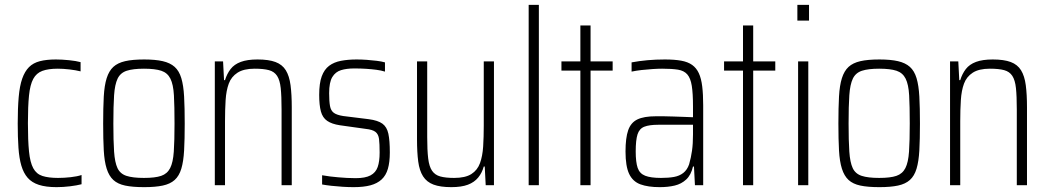

<svg xmlns="http://www.w3.org/2000/svg" viewBox="-20 -763 4320 791"><path d="M213 8Q169 8 140 -1.5Q111 -11 94 -30.5Q77 -50 68 -80.5Q59 -111 56 -154.5Q53 -198 53 -254Q53 -317 57 -363Q61 -409 71.5 -439Q82 -469 99.5 -486.5Q117 -504 144.5 -511Q172 -518 210 -518Q235 -518 264.5 -515Q294 -512 312 -507V-469Q292 -474 266 -477Q240 -480 218 -480Q179 -480 154.5 -471Q130 -462 117 -438Q104 -414 99.5 -369.5Q95 -325 95 -256Q95 -184 99.5 -139Q104 -94 117 -70Q130 -46 155 -38Q180 -30 219 -30Q244 -30 271 -33Q298 -36 316 -42V-4Q297 1 268.5 4.5Q240 8 213 8Z M574 8Q526 8 495.5 1.5Q465 -5 447 -21.5Q429 -38 419.5 -68Q410 -98 407.5 -143.5Q405 -189 405 -254Q405 -319 407.5 -365Q410 -411 419.5 -441Q429 -471 447 -487.5Q465 -504 495.5 -511Q526 -518 574 -518Q620 -518 650.5 -511Q681 -504 699.5 -487.5Q718 -471 727 -441Q736 -411 738.5 -365Q741 -319 741 -254Q741 -189 738.5 -143.5Q736 -98 727 -68Q718 -38 699.5 -21.5Q681 -5 650.5 1.5Q620 8 574 8ZM573 -30Q619 -30 644 -38.5Q669 -47 681 -70.5Q693 -94 696 -138.5Q699 -183 699 -254Q699 -326 696.5 -370.5Q694 -415 682 -439Q670 -463 644.5 -471.5Q619 -480 573 -480Q528 -480 502 -471.5Q476 -463 464.5 -439Q453 -415 450 -370.5Q447 -326 447 -254Q447 -183 450 -138.5Q453 -94 464 -70.5Q475 -47 501 -38.5Q527 -30 573 -30Z M865 0V-510H899L903 -433H907Q915 -459 930 -478.5Q945 -498 972 -508Q999 -518 1041 -518Q1087 -518 1115 -507.5Q1143 -497 1157.5 -473.5Q1172 -450 1177 -412Q1182 -374 1182 -321V0H1140V-312Q1140 -367 1136.5 -400Q1133 -433 1121.5 -450.5Q1110 -468 1088 -474Q1066 -480 1029 -480Q984 -480 958.5 -463.5Q933 -447 922.5 -418.5Q912 -390 909.5 -350.5Q907 -311 907 -264V0Z M1437 8Q1416 8 1392 6.5Q1368 5 1345.5 2.5Q1323 0 1307 -3V-41Q1323 -38 1340 -36Q1357 -34 1374 -32.5Q1391 -31 1409 -30Q1427 -29 1445 -29Q1485 -29 1506.5 -40.5Q1528 -52 1536 -75Q1544 -98 1544 -134Q1544 -171 1541.5 -190.5Q1539 -210 1527 -219.5Q1515 -229 1487 -232L1380 -247Q1347 -252 1328 -265Q1309 -278 1302 -304Q1295 -330 1295 -372Q1295 -420 1305.5 -448.5Q1316 -477 1336 -492Q1356 -507 1385 -512.5Q1414 -518 1449 -518Q1469 -518 1490.5 -516.5Q1512 -515 1532 -512.5Q1552 -510 1566 -506V-468Q1550 -473 1530.5 -475.5Q1511 -478 1488.5 -479.5Q1466 -481 1439 -481Q1408 -481 1385 -474Q1362 -467 1349 -445.5Q1336 -424 1336 -379Q1336 -346 1339.5 -326.5Q1343 -307 1355.5 -298Q1368 -289 1394 -285L1499 -272Q1537 -267 1555.5 -253.5Q1574 -240 1580 -212Q1586 -184 1586 -135Q1586 -95 1578 -67.5Q1570 -40 1552 -23.5Q1534 -7 1506 0.5Q1478 8 1437 8Z M1839 8Q1794 8 1766 -2.5Q1738 -13 1723 -36.5Q1708 -60 1703 -97.5Q1698 -135 1698 -189V-510H1740V-198Q1740 -144 1744 -110.5Q1748 -77 1760 -59.5Q1772 -42 1794 -36Q1816 -30 1851 -30Q1897 -30 1922 -46Q1947 -62 1957.5 -91Q1968 -120 1970.5 -159.5Q1973 -199 1973 -246V-510H2015V0H1981L1977 -77H1973Q1966 -51 1950 -31.5Q1934 -12 1907.5 -2Q1881 8 1839 8Z M2158 0V-743H2200V0Z M2371 0V-472H2293V-510H2371V-658H2413V-510H2504V-472H2413V0Z M2698 8Q2650 8 2618.5 -3.5Q2587 -15 2572 -46.5Q2557 -78 2557 -139Q2557 -195 2568 -226.5Q2579 -258 2606 -271Q2633 -284 2682 -284Q2695 -284 2713.5 -284Q2732 -284 2754 -283Q2776 -282 2797 -281.5Q2818 -281 2835 -280V-324Q2835 -378 2830 -409.5Q2825 -441 2811.5 -456.5Q2798 -472 2773 -476Q2748 -480 2708 -480Q2691 -480 2668 -478.5Q2645 -477 2623 -474.5Q2601 -472 2582 -468V-506Q2614 -512 2648 -515Q2682 -518 2719 -518Q2759 -518 2786.5 -513Q2814 -508 2831.5 -495.5Q2849 -483 2859 -461.5Q2869 -440 2873 -407Q2877 -374 2877 -329V0H2843L2839 -77H2835Q2827 -42 2807 -23.5Q2787 -5 2759.5 1.5Q2732 8 2698 8ZM2703 -30Q2734 -30 2756.5 -34Q2779 -38 2795 -50.5Q2811 -63 2819 -86Q2827 -114 2831 -142.5Q2835 -171 2835 -209V-249H2692Q2655 -249 2634.5 -241Q2614 -233 2606.5 -209.5Q2599 -186 2599 -139Q2599 -95 2607 -71.5Q2615 -48 2638 -39Q2661 -30 2703 -30Z M3041 0V-472H2963V-510H3041V-658H3083V-510H3174V-472H3083V0Z M3265 -678V-743H3313V-678ZM3268 0V-510H3310V0Z M3603 8Q3555 8 3524.5 1.5Q3494 -5 3476 -21.5Q3458 -38 3448.5 -68Q3439 -98 3436.5 -143.5Q3434 -189 3434 -254Q3434 -319 3436.5 -365Q3439 -411 3448.5 -441Q3458 -471 3476 -487.5Q3494 -504 3524.5 -511Q3555 -518 3603 -518Q3649 -518 3679.5 -511Q3710 -504 3728.5 -487.5Q3747 -471 3756 -441Q3765 -411 3767.5 -365Q3770 -319 3770 -254Q3770 -189 3767.5 -143.5Q3765 -98 3756 -68Q3747 -38 3728.5 -21.5Q3710 -5 3679.5 1.5Q3649 8 3603 8ZM3602 -30Q3648 -30 3673 -38.5Q3698 -47 3710 -70.5Q3722 -94 3725 -138.5Q3728 -183 3728 -254Q3728 -326 3725.5 -370.5Q3723 -415 3711 -439Q3699 -463 3673.5 -471.5Q3648 -480 3602 -480Q3557 -480 3531 -471.5Q3505 -463 3493.5 -439Q3482 -415 3479 -370.5Q3476 -326 3476 -254Q3476 -183 3479 -138.5Q3482 -94 3493 -70.5Q3504 -47 3530 -38.5Q3556 -30 3602 -30Z M3894 0V-510H3928L3932 -433H3936Q3944 -459 3959 -478.5Q3974 -498 4001 -508Q4028 -518 4070 -518Q4116 -518 4144 -507.5Q4172 -497 4186.5 -473.5Q4201 -450 4206 -412Q4211 -374 4211 -321V0H4169V-312Q4169 -367 4165.5 -400Q4162 -433 4150.5 -450.5Q4139 -468 4117 -474Q4095 -480 4058 -480Q4013 -480 3987.5 -463.5Q3962 -447 3951.5 -418.5Q3941 -390 3938.5 -350.5Q3936 -311 3936 -264V0Z"/></svg>

Font: Saira Condensed ExtraLight
Style: Regular
Weight: 250
Width: 3
Designer: Hector Gatti with collaboration of the Omnibus-Type team
Foundry: Omnibus-Type
Version: Version 1.101